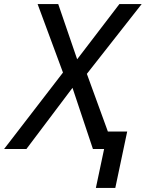

<svg xmlns="http://www.w3.org/2000/svg" viewBox="-74 -734 718 946"><path d="M398.4 191.9 439 0H383.8L283.2 -301.3L56.2 0H-53.7L236.3 -376.5L111.3 -713.9H212.9L306.2 -441.9L514.2 -713.9H624L354 -370.1L457.5 -85.9H552.7L494.1 191.9Z"/></svg>

Font: Open Sans Medium
Style: Italic
Weight: 500
Italic angle: -12°
Designer: Monotype Design Team
Foundry: Monotype Imaging Inc.
Version: Version 3.000